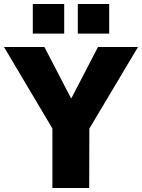

<svg xmlns="http://www.w3.org/2000/svg" viewBox="-39 -940 710 960"><path d="M223 0V-366L256 -242L-19 -705H183L316 -449H318L451 -705H651L375 -242L408 -366L407 0ZM350 -772V-920H507V-772ZM125 -772V-920H282V-772Z"/></svg>

Font: Nunito Sans 7pt SemiCondensed Black
Style: Regular
Weight: 900
Width: 4
Designer: Vernon Adams
Foundry: Vernon Adams
Version: Version 3.101;gftools[0.9.27]